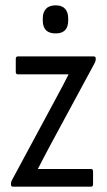

<svg xmlns="http://www.w3.org/2000/svg" viewBox="-20 -698 399 718"><path d="M29 0Q21 0 21 -8V-10Q21 -18 24 -23L193 -337Q204 -357 215 -378Q226 -399 236 -419V-420H47Q39 -420 39 -429V-478Q39 -487 47 -487H330Q338 -487 338 -480V-477Q338 -470 335 -464L167 -153Q156 -132 144.5 -110.5Q133 -89 122 -67V-66H320Q328 -66 328 -57V-9Q328 0 320 0ZM188 -573Q140 -573 140 -621V-630Q140 -652 152 -665Q164 -678 188 -678Q212 -678 223.5 -665Q235 -652 235 -630V-621Q235 -573 188 -573Z"/></svg>

Font: Sofia Sans Cond
Style: Regular
Weight: 400
Width: 3
Designer: Botio Nikoltchev, Ani Petrova
Foundry: lettersoup
Version: Version 4.100; ttfautohint (v1.8.3)